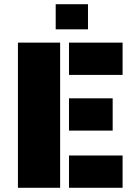

<svg xmlns="http://www.w3.org/2000/svg" viewBox="-20 -890 656 910"><path d="M65 -688H265V0H65ZM307 -688H561V-535H307ZM307 -424H514V-271H307ZM307 -153H561V0H307ZM244 -870H397V-751H244Z"/></svg>

Font: Saira Stencil
Style: Regular
Weight: 400
Designer: Hector Gatti with collaboration of the Omnibus-Type team
Foundry: Omnibus-Type
Version: Version 1.003